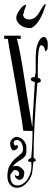

<svg xmlns="http://www.w3.org/2000/svg" viewBox="-25 -887 257 909"><path d="M87 -821 84 -822Q84 -795 114 -795Q144 -795 164 -834Q166 -838 175.5 -852.5Q185 -867 187 -867Q191 -867 192 -866L186 -848Q172 -804 152 -779Q131 -754 118 -754Q78 -754 58 -783Q52 -792 52 -804Q52 -817 68 -840Q84 -864 98 -864Q99 -860 93 -846Q87 -832 87 -821ZM67 -36 73 -34Q64 -34 54.5 -41Q45 -48 45 -56Q45 -58 46 -59Q58 -48 65 -58Q66 -60 66 -62Q66 -82 43 -82Q40 -82 32 -71.5Q24 -61 24 -58V-53Q24 -9 59 -9Q70 -9 80 -15Q98 -24 111 -48.5Q124 -73 124 -102Q124 -114 123 -120Q121 -121 119 -121Q117 -121 115.5 -121Q114 -121 112.5 -121.5Q111 -122 110 -123Q109 -124 108 -126Q107 -129 110 -132Q113 -135 117.5 -137.5Q122 -140 123 -141Q129 -206 129 -267Q85 -267 85 -269Q82 -299 71 -361.5Q60 -424 57 -442Q52 -476 33.5 -577.5Q15 -679 12 -703H-5V-718H73V-703H55Q71 -644 90 -518Q108 -401 128 -284Q130 -337 134.5 -405.5Q139 -474 140 -499Q132 -500 126 -504Q120 -508 121 -514Q123 -522 138 -522Q141 -522 141 -532L144 -543V-616Q144 -671 164 -700Q173 -712 182 -712Q191 -712 196 -702Q201 -692 201 -681V-672V-665Q201 -648 189 -644Q185 -668 178 -670Q177 -670 174.5 -671.5Q172 -673 170 -673Q154 -673 154 -568V-560V-521Q154 -519 162 -516Q168 -513 168 -504Q168 -495 152 -495Q134 -279 134 -141Q135 -140 140 -135.5Q145 -131 145 -128Q145 -125 139.5 -123Q134 -121 133 -120Q132 -115 130 -92Q128 -69 125 -60Q117 -37 98 -17.5Q79 2 56 2Q34 2 22 -13.5Q10 -29 10 -52Q10 -63 11.5 -73Q13 -83 15 -90Q17 -97 22 -105Q27 -113 29.5 -117Q32 -121 39 -128.5Q46 -136 49 -138Q52 -140 61 -147.5Q70 -155 72 -157Q84 -166 84 -181Q84 -198 76.5 -211Q69 -224 55 -224Q40 -224 40 -212Q40 -204 46 -197L52 -200Q60 -200 60 -191Q60 -186 53 -180.5Q46 -175 40 -175Q32 -175 27.5 -186Q23 -197 23 -208Q23 -219 33 -229Q43 -239 53 -239Q71 -239 85.5 -223.5Q100 -208 100 -191V-168Q100 -146 74 -131Q44 -113 36 -99Q42 -101 45 -101H56Q65 -101 77.5 -90.5Q90 -80 90 -72Q90 -36 67 -36Z"/></svg>

Font: Bukvitsa
Style: Regular
Weight: 500
Foundry: Ponomar Technologies, Inc.
Version: Version 1.1